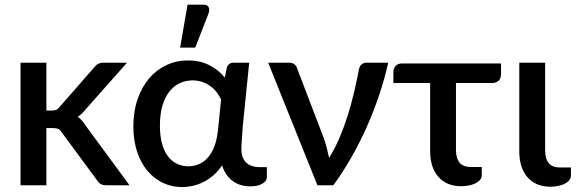

<svg xmlns="http://www.w3.org/2000/svg" viewBox="-20 -771 2396 799"><path d="M173 -510H65.5V0H173V-238H199.5C209.5 -238 217 -236.9 222 -234.8C227 -232.6 232 -227.7 237 -220L384.5 -20C389.2 -12.3 394.6 -7.1 400.7 -4.3C406.9 -1.4 414.3 0 423 0H519L335.5 -249.5C330.8 -256.8 326 -263.4 321 -269.3C316 -275.1 310.2 -280.3 303.5 -285C315.5 -292.7 326.5 -303 336.5 -316L508.5 -510H411C401.7 -510 394 -508.3 388 -505C382 -501.7 376.5 -496.7 371.5 -490L228.5 -326.5C223.5 -320.2 218.7 -316 214 -314C209.3 -312 203.3 -311 196 -311H173Z M1021 4.5C1043 4.5 1060.1 0.8 1072.2 -6.8C1084.4 -14.2 1090.5 -22.8 1090.5 -32.5V-75.5H1057.5C1047.5 -75.5 1038.1 -76.9 1029.2 -79.8C1020.4 -82.6 1012.7 -87 1006 -93C999.3 -99 994.1 -106.8 990.2 -116.2C986.4 -125.8 984.5 -137 984.5 -150C984.5 -164 985.2 -178.9 986.8 -194.8C988.2 -210.6 989.3 -226.5 990 -242.5L1017 -510H952C937.7 -510 928.3 -503.2 924 -489.5L915.5 -448C898.8 -469 877.6 -486.2 851.7 -499.5C825.9 -512.8 796 -519.5 762 -519.5C730 -519.5 700.2 -513 672.5 -500C644.8 -487 620.8 -468.6 600.5 -444.8C580.2 -420.9 564.2 -392.1 552.5 -358.2C540.8 -324.4 535 -286.8 535 -245.5C535 -206.2 540.2 -170.9 550.5 -139.7C560.8 -108.6 575.2 -82.1 593.5 -60.2C611.8 -38.4 633.3 -21.7 658 -10C682.7 1.7 709.3 7.5 738 7.5C752.3 7.5 767 5.8 782 2.5C797 -0.8 811.7 -6.1 826 -13.2C840.3 -20.4 854.2 -29.7 867.5 -41C880.8 -52.3 893 -66.2 904 -82.5C909 -67.5 915.4 -54.5 923.2 -43.5C931.1 -32.5 940.2 -23.4 950.5 -16.2C960.8 -9.1 971.9 -3.8 983.8 -0.5C995.6 2.8 1008 4.5 1021 4.5ZM764 -79C748 -79 732.8 -82.2 718.5 -88.5C704.2 -94.8 691.6 -104.7 680.8 -118.2C669.9 -131.7 661.3 -149.2 655 -170.7C648.7 -192.2 645.5 -218.2 645.5 -248.5C645.5 -281.5 649.2 -309.8 656.5 -333.5C663.8 -357.2 673.8 -376.6 686.2 -391.7C698.8 -406.9 713.2 -418.2 729.5 -425.5C745.8 -432.8 763 -436.5 781 -436.5C795.7 -436.5 809.2 -434.3 821.8 -430C834.2 -425.7 845.5 -419.8 855.5 -412.5C865.5 -405.2 874.2 -396.7 881.8 -387C889.2 -377.3 895.3 -367.3 900 -357L887.5 -232.5C884.8 -205.5 879.8 -182.3 872.5 -163C865.2 -143.7 856 -127.7 845 -115.2C834 -102.7 821.6 -93.6 807.8 -87.7C793.9 -81.9 779.3 -79 764 -79ZM729.5 -573H792.5L848 -715.5C851.7 -726.5 851.7 -735.2 848 -741.7C844.3 -748.2 837.3 -751.5 827 -751.5H760.5Z M1595.5 -510H1504.5C1497.2 -510 1490.5 -507.6 1484.5 -502.8C1478.5 -497.9 1474.7 -489.7 1473 -478C1467 -447.7 1460.2 -416.4 1452.8 -384.2C1445.2 -352.1 1436.5 -320.2 1426.5 -288.8C1416.5 -257.2 1405.2 -226.6 1392.5 -196.8C1379.8 -166.9 1365.5 -139.3 1349.5 -114C1346.8 -126.7 1343.8 -139.5 1340.5 -152.5C1337.2 -165.5 1333.3 -178.7 1329 -192L1215.5 -489C1213.8 -494.7 1210.2 -499.6 1204.7 -503.7C1199.2 -507.9 1192.3 -510 1184 -510H1096L1301 0H1367C1393 -35.3 1417.7 -73.3 1441 -114C1464.3 -154.7 1485.7 -196.8 1505.2 -240.5C1524.7 -284.2 1542.2 -328.7 1557.5 -374.2C1572.8 -419.7 1585.5 -465 1595.5 -510Z M1617 -472V-425.5H1770V-141.5C1770 -120.2 1772.8 -100.6 1778.2 -82.7C1783.8 -64.9 1791.9 -49.6 1802.8 -36.7C1813.6 -23.9 1827.1 -13.9 1843.2 -6.7C1859.4 0.4 1878 4 1899 4C1910 4 1920.7 3 1931 1C1941.3 -1 1950.5 -4 1958.5 -8C1966.5 -12 1972.9 -16.8 1977.8 -22.5C1982.6 -28.2 1985 -34.8 1985 -42.5V-76H1941C1918.7 -76 1902.5 -82.1 1892.5 -94.2C1882.5 -106.4 1877.5 -124.2 1877.5 -147.5V-425.5H2027.5C2039.5 -425.5 2048.8 -428.7 2055.2 -435.2C2061.8 -441.7 2065 -451.3 2065 -464V-507H1653.5C1641.2 -507 1632 -503.4 1626 -496.2C1620 -489.1 1617 -481 1617 -472Z M2141 -510V-140C2141 -118.7 2143.8 -99.1 2149.2 -81.2C2154.8 -63.4 2162.9 -48 2173.8 -35C2184.6 -22 2198.1 -11.9 2214.2 -4.7C2230.4 2.4 2249 6 2270 6C2281 6 2291.7 5 2302 3C2312.3 1 2321.5 -2 2329.5 -6C2337.5 -10 2343.9 -14.9 2348.8 -20.7C2353.6 -26.6 2356 -33.3 2356 -41V-74H2312C2289.7 -74 2273.5 -80.1 2263.5 -92.2C2253.5 -104.4 2248.5 -122.3 2248.5 -146V-510Z"/></svg>

Font: Lato Semibold
Style: Regular
Weight: 600
Designer: Lukasz Dziedzic
Foundry: tyPoland Lukasz Dziedzic
Version: Version 2.006; 2014-01-15